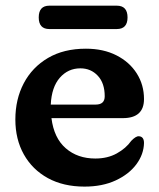

<svg xmlns="http://www.w3.org/2000/svg" viewBox="-20 -662 576 694"><path d="M500.5 -304Q500.5 -235 424 -235H166Q175 -163 217.8 -126Q260.5 -89 324.5 -89Q369 -89 402.2 -107.5Q435.5 -126 454.5 -153Q471.5 -170.5 482 -169.5Q500.5 -168.5 500.5 -145Q499.5 -104 472.8 -68Q446 -32 398 -9.8Q350 12.5 285.5 12.5Q209 12.5 153 -18.2Q97 -49 66.2 -103.8Q35.5 -158.5 35.5 -230Q35.5 -303.5 66 -361.2Q96.5 -419 153.5 -452.5Q210.5 -486 290.5 -486Q353.5 -486 400.8 -462Q448 -438 474.2 -396.8Q500.5 -355.5 500.5 -304ZM270.5 -415Q226 -415 196.2 -381Q166.5 -347 163.5 -284H326Q358.5 -284 358.5 -314Q358.5 -361.5 333.5 -388.2Q308.5 -415 270.5 -415ZM120 -599Q120 -641.5 158.5 -641.5H402Q441 -641.5 441 -599Q441 -557 402 -557H158.5Q120 -557 120 -599Z"/></svg>

Font: Fraunces 9pt S100 SemiBold
Style: Regular
Weight: 600
Version: Version 1.000; ttfautohint (v1.8.3)